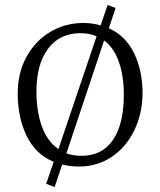

<svg xmlns="http://www.w3.org/2000/svg" viewBox="-20 -655 641 769"><path d="M51 -280Q51 -364 86.5 -428Q122 -492 181 -527Q240 -562 310 -563Q353 -563 383 -553L411 -635L443 -623L416 -542Q484 -511 517.5 -441Q551 -371 551 -282Q550 -197 516.5 -130Q483 -63 425.5 -25.5Q368 12 297 12Q263 12 229 4L199 94L165 81L195 -7Q122 -37 86.5 -111Q51 -185 51 -280ZM301 -522Q219 -522 172.5 -460Q126 -398 126 -288Q126 -210 147.5 -149.5Q169 -89 214 -58L367 -510Q338 -522 301 -522ZM307 -31Q389 -31 432.5 -94.5Q476 -158 476 -277Q476 -349 456.5 -406Q437 -463 397 -493L246 -41Q270 -31 307 -31Z"/></svg>

Font: Martel UltraLight
Style: Regular
Weight: 250
Designer: Dan Reynolds
Foundry: Dan Reynolds
Version: Version 1.001; ttfautohint (v1.1) -l 5 -r 5 -G 72 -x 0 -D la